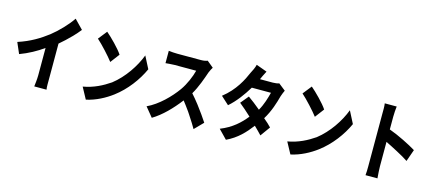

<svg xmlns="http://www.w3.org/2000/svg" viewBox="-60 -1466 4904 2161"><g transform="rotate(15 2392.0 -385.5)"><path d="M507 -87V-491C551 -528 596 -570 638 -613L645 -620C673 -649 699 -679 722 -708L621 -812C569 -733 473 -633 391 -569C302 -501 197 -435 54 -389L109 -262C207 -298 305 -352 379 -406V-87C379 -43 371 21 368 45H511C505 20 507 -43 507 -87Z M1203 -548C1164 -609 1058 -715 1002 -762L921 -660C979 -609 1081 -498 1123 -442L1203 -548ZM1264 -102C1393 -199 1497 -338 1558 -473L1485 -615C1434 -480 1333 -327 1203 -226C1118 -168 1020 -116 895 -94L967 39C1079 15 1183 -41 1264 -102Z M2322 -55C2293 -100 2246 -167 2197 -231L2190 -240C2162 -276 2133 -311 2106 -341C2159 -431 2195 -537 2222 -615C2229 -635 2248 -667 2254 -678L2179 -740C2163 -733 2137 -727 2105 -727H1829C1805 -727 1749 -730 1727 -734V-590C1744 -591 1795 -597 1829 -597H2083C2065 -527 2025 -429 1972 -354C1897 -249 1776 -126 1647 -66L1737 44C1846 -21 1948 -127 2033 -238C2058 -206 2083 -173 2106 -140L2112 -132C2117 -125 2122 -118 2126 -111L2132 -102C2150 -76 2167 -49 2183 -23L2188 -15C2201 5 2213 25 2224 45L2322 -55Z M2881 -170C2913 -137 2948 -106 2969 -81L3051 -195C3028 -219 2999 -248 2960 -279C3022 -379 3053 -485 3075 -566C3082 -591 3096 -619 3104 -638L3023 -702C3006 -695 2975 -691 2950 -691H2801C2811 -712 2830 -757 2850 -792L2724 -838C2717 -804 2693 -757 2680 -733C2643 -646 2576 -509 2436 -400L2529 -315C2610 -385 2681 -482 2737 -575H2960C2944 -513 2920 -428 2878 -356C2828 -398 2774 -440 2731 -470L2654 -377C2695 -345 2744 -301 2796 -253C2730 -170 2643 -88 2508 -35L2607 67C2732 8 2810 -77 2881 -170Z M3587 -548C3548 -609 3442 -715 3386 -762L3305 -660C3363 -609 3465 -498 3507 -442L3587 -548ZM3648 -102C3777 -199 3881 -338 3942 -473L3869 -615C3818 -480 3717 -327 3587 -226C3502 -168 3404 -116 3279 -94L3351 39C3463 15 3567 -41 3648 -102Z M4359 -96V-378C4399 -359 4449 -333 4500 -306L4509 -301C4553 -278 4596 -253 4632 -229L4681 -368C4608 -413 4468 -484 4359 -523V-671C4359 -712 4363 -757 4367 -792H4228C4234 -757 4232 -706 4232 -671V-92C4232 -83 4232 -74 4232 -64V-54C4232 -20 4231 17 4228 45H4367C4363 4 4359 -67 4359 -96Z"/></g></svg>

Font: Glow Sans TC Compressed
Style: Bold
Weight: 700
Width: 2
Designer: Ryoko NISHIZUKA (kana, bopomofo & ideographs); Paul D. Hunt (Latin, Greek & Cyrillic); Sandoll Communications, Soo-young
Version: Version 0.93